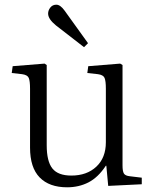

<svg xmlns="http://www.w3.org/2000/svg" viewBox="-20 -784 655 818"><path d="M266 14Q190 14 149 -28Q108 -70 108 -155V-406Q108 -439 102.5 -452Q97 -465 74 -468L30 -473L34 -502L170 -513L179 -507V-165Q179 -97 203 -66.5Q227 -36 284 -36Q350 -36 390.5 -74Q431 -112 431 -178V-406Q431 -439 425.5 -452Q420 -465 397 -468L352 -473L356 -502L492 -513L502 -507V-79Q502 -54 508 -44.5Q514 -35 534 -33L584 -27V1L441 8L433 -78H431Q398 -28 357 -7Q316 14 266 14ZM338 -583 218 -676Q185 -703 185 -726Q185 -740 194.5 -752Q204 -764 220 -764Q237 -764 255 -739L355 -600Z"/></svg>

Font: Literata 36pt Light
Style: Regular
Weight: 300
Designer: Latin by Veronika Burian and Jose Scaglione. Greek by Irene Vlachou. Cyrillic by Vera Evstafieva.
Foundry: TypeTogether
Version: Version 3.002